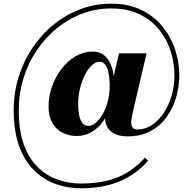

<svg xmlns="http://www.w3.org/2000/svg" viewBox="-20 -810 1050 1044"><path d="M419 214Q350.5 214 285.5 191.5Q220.5 169 168.2 119.2Q116 69.5 85.2 -12Q54.5 -93.5 54.5 -211Q54.5 -305 81.2 -391.2Q108 -477.5 156.8 -550Q205.5 -622.5 271.8 -676.5Q338 -730.5 417.5 -760.2Q497 -790 585 -790Q680 -790 749.8 -755.5Q819.5 -721 865 -664Q910.5 -607 932.8 -538.2Q955 -469.5 955 -401Q955 -339.5 937.5 -280Q920 -220.5 885.2 -172.8Q850.5 -125 798.2 -96.8Q746 -68.5 676 -68.5Q631.5 -68.5 604.8 -81.8Q578 -95 565.5 -116Q553 -137 551.5 -162Q550 -187 555 -210L627 -520H777L704 -208Q701.5 -196 698.5 -182.2Q695.5 -168.5 694 -155.2Q692.5 -142 694.8 -130.8Q697 -119.5 705 -112.8Q713 -106 729 -106Q769 -106 805 -129.5Q841 -153 868.8 -193.8Q896.5 -234.5 912.5 -288Q928.5 -341.5 928.5 -401Q928.5 -466 908.5 -530.2Q888.5 -594.5 846.5 -647.2Q804.5 -700 739.5 -732Q674.5 -764 584.5 -764Q501.5 -764 426.2 -735.5Q351 -707 288.2 -655.5Q225.5 -604 179 -534.8Q132.5 -465.5 107.2 -383Q82 -300.5 82 -211Q82 -99 110.2 -22.5Q138.5 54 186.8 100.2Q235 146.5 295.2 167.2Q355.5 188 419 188Q498.5 188 560.8 173Q623 158 673.5 127Q724 96 768 47.5L785 64Q722 137 631.8 175.5Q541.5 214 419 214ZM397.5 -70.5Q354 -70.5 319.2 -88.8Q284.5 -107 264.2 -142.5Q244 -178 244 -230Q244 -286.5 263 -339.8Q282 -393 315 -436Q348 -479 391.2 -504.2Q434.5 -529.5 483 -529.5Q517 -529.5 539.5 -514.2Q562 -499 575.5 -473.8Q589 -448.5 594.8 -418Q600.5 -387.5 600.5 -356.5Q600.5 -297 585.5 -245Q570.5 -193 543.2 -153.8Q516 -114.5 479 -92.5Q442 -70.5 397.5 -70.5ZM461 -125.5Q480 -125.5 500 -142Q520 -158.5 537.5 -188.2Q555 -218 565.8 -258.2Q576.5 -298.5 576.5 -346Q576.5 -362 574.5 -383.5Q572.5 -405 567 -425.8Q561.5 -446.5 550.2 -460.5Q539 -474.5 521 -474.5Q501 -474.5 480.5 -456Q460 -437.5 443 -405.2Q426 -373 415.5 -331.2Q405 -289.5 405 -243Q405 -209.5 410.5 -183Q416 -156.5 428.2 -141Q440.5 -125.5 461 -125.5Z"/></svg>

Font: Bodoni Moda SC 9pt
Style: Bold
Weight: 700
Designer: Owen Earl
Foundry: indestructible type
Version: Version 2.005